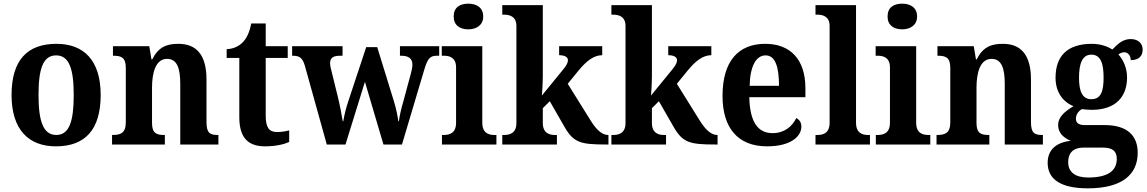

<svg xmlns="http://www.w3.org/2000/svg" viewBox="-20 -788 6255 1047"><path d="M285 10C445 10 529 -82 529 -270C529 -458 438 -549 288 -549C127 -549 43 -458 43 -270C43 -82 135 10 285 10ZM287 -52C216 -52 190 -127 190 -270C190 -413 215 -486 286 -486C357 -486 382 -413 382 -270C382 -127 358 -52 287 -52Z M591 0H879V-52H875C834 -52 809 -61 809 -117V-310C809 -392 829 -467 891 -467C945 -467 963 -417 963 -331V0H1171V-52H1168C1126 -52 1106 -61 1106 -123V-355C1106 -490 1050 -549 953 -549C889 -549 844 -532 810 -464H806L794 -536H596V-484H599C640 -484 666 -475 666 -419V-121C666 -61 636 -52 594 -52H591Z M1425 10C1490 10 1537 -4 1557 -14V-77C1537 -72 1515 -68 1490 -68C1446 -68 1429 -95 1429 -157V-472H1549V-536H1429V-660H1350C1341 -613 1326 -582 1308 -562C1289 -540 1257 -521 1216 -520V-472H1285V-148C1285 -31 1339 10 1425 10Z M1642 -431 1762 0H1864L1970 -342L2071 0H2172L2293 -406C2312 -471 2326 -484 2363 -484H2375V-536H2161V-484H2168C2208 -484 2229 -469 2229 -435C2229 -424 2225 -402 2220 -385L2180 -237C2166 -189 2160 -159 2155 -127H2152C2149 -152 2141 -193 2128 -236L2037 -531H1977L1882 -244C1867 -200 1857 -159 1852 -127H1849C1844 -159 1833 -217 1821 -265L1788 -399C1784 -414 1780 -431 1780 -442C1780 -475 1799 -484 1836 -484H1848V-536H1573V-484H1576C1612 -484 1629 -474 1642 -431Z M2534 -628C2577 -628 2615 -650 2615 -698C2615 -748 2577 -768 2534 -768C2488 -768 2454 -748 2454 -698C2454 -650 2488 -628 2534 -628ZM2390 0H2687V-52H2676C2645 -52 2610 -62 2610 -119V-536H2389V-484H2402C2431 -484 2467 -474 2467 -421V-119C2467 -62 2432 -52 2400 -52H2390Z M2719 0H3017V-52H3005C2979 -52 2940 -60 2940 -117V-198L2978 -236L3059 -95C3108 -10 3147 0 3285 0H3298V-52H3295C3265 -52 3233 -78 3200 -132L3076 -331L3133 -401C3181 -460 3221 -487 3264 -487V-536H3029V-487C3059 -487 3077 -477 3077 -460C3077 -450 3073 -435 3051 -409L2935 -267C2936 -271 2940 -339 2940 -375V-760H2719V-708H2730C2756 -708 2796 -700 2796 -647V-117C2796 -60 2757 -52 2730 -52H2719Z M3314 0H3612V-52H3600C3574 -52 3535 -60 3535 -117V-198L3573 -236L3654 -95C3703 -10 3742 0 3880 0H3893V-52H3890C3860 -52 3828 -78 3795 -132L3671 -331L3728 -401C3776 -460 3816 -487 3859 -487V-536H3624V-487C3654 -487 3672 -477 3672 -460C3672 -450 3668 -435 3646 -409L3530 -267C3531 -271 3535 -339 3535 -375V-760H3314V-708H3325C3351 -708 3391 -700 3391 -647V-117C3391 -60 3352 -52 3325 -52H3314Z M4163 10C4292 10 4350 -44 4350 -98C4350 -120 4339 -136 4322 -144C4300 -98 4257 -62 4193 -62C4113 -62 4069 -122 4066 -258H4372V-307C4372 -466 4288 -549 4153 -549C4005 -549 3920 -453 3920 -265C3920 -91 4003 10 4163 10ZM4228 -320H4068C4070 -427 4103 -486 4155 -486C4208 -486 4228 -423 4228 -320Z M4427 0H4724V-52H4713C4683 -52 4648 -62 4648 -119V-760H4427V-708H4438C4464 -708 4504 -700 4504 -647V-119C4504 -62 4469 -52 4438 -52H4427Z M4900 -628C4943 -628 4981 -650 4981 -698C4981 -748 4943 -768 4900 -768C4854 -768 4820 -748 4820 -698C4820 -650 4854 -628 4900 -628ZM4756 0H5053V-52H5042C5011 -52 4976 -62 4976 -119V-536H4755V-484H4768C4797 -484 4833 -474 4833 -421V-119C4833 -62 4798 -52 4766 -52H4756Z M5087 0H5375V-52H5371C5330 -52 5305 -61 5305 -117V-310C5305 -392 5325 -467 5387 -467C5441 -467 5459 -417 5459 -331V0H5667V-52H5664C5622 -52 5602 -61 5602 -123V-355C5602 -490 5546 -549 5449 -549C5385 -549 5340 -532 5306 -464H5302L5290 -536H5092V-484H5095C5136 -484 5162 -475 5162 -419V-121C5162 -61 5132 -52 5090 -52H5087Z M5912 239C6096 239 6184 166 6184 45C6184 -48 6128 -106 6003 -106H5893C5866 -106 5847 -116 5847 -140C5847 -165 5863 -184 5880 -193C5891 -191 5920 -189 5934 -189C6066 -189 6126 -263 6126 -365C6126 -419 6105 -462 6079 -491C6086 -497 6099 -503 6111 -503C6128 -503 6146 -488 6146 -460C6195 -460 6211 -487 6211 -518C6211 -549 6189 -575 6146 -575C6105 -575 6077 -551 6046 -518C6017 -536 5980 -549 5934 -549C5799 -549 5736 -481 5736 -364C5736 -284 5778 -231 5834 -209C5785 -180 5750 -149 5750 -106C5750 -60 5785 -34 5819 -20C5741 -12 5693 28 5693 100C5693 190 5765 239 5912 239ZM5931 -247C5881 -247 5864 -292 5864 -364C5864 -439 5881 -490 5931 -490C5983 -490 5998 -441 5998 -365C5998 -291 5984 -247 5931 -247ZM5914 180C5844 180 5805 151 5805 97C5805 31 5850 17 5887 17H5995C6045 17 6070 35 6070 78C6070 143 6022 180 5914 180Z"/></svg>

Font: Noto Serif Tamil SemiCondensed
Style: Bold
Weight: 700
Width: 4
Designer: Indian Type Foundry, Tom Grace, and the Monotype Design Team
Foundry: Monotype Imaging Inc.
Version: Version 2.004